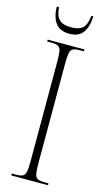

<svg xmlns="http://www.w3.org/2000/svg" viewBox="-135 -931 532 975"><g transform="rotate(15 131.0 -444.0)"><path d="M34 0V-10H57Q80 -10 91.5 -16Q103 -22 106.5 -40Q110 -58 110 -95V-619Q110 -656 106.5 -674Q103 -692 91.5 -698Q80 -704 57 -704H34V-714H227V-704H205Q181 -704 169.5 -698Q158 -692 154.5 -674Q151 -656 151 -619V-95Q151 -58 154.5 -40Q158 -22 169.5 -16Q181 -10 205 -10H227V0ZM132 -771Q82 -771 59 -802Q36 -833 35 -888H47Q50 -842 70 -823.5Q90 -805 132 -805Q173 -805 192.5 -822.5Q212 -840 217 -888H227Q226 -834 203.5 -802.5Q181 -771 132 -771Z"/></g></svg>

Font: Noto Serif Display ExtraCondensed ExtraLight
Style: Regular
Weight: 200
Width: 2
Designer: Monotype Design Team
Foundry: Monotype Imaging Inc.
Version: Version 2.009